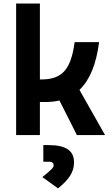

<svg xmlns="http://www.w3.org/2000/svg" viewBox="-20 -752 626 1069"><path d="M69.8 0H202.1V-184.1H234.4C261.7 -184.1 287.6 -187 311 -192.4L408.2 0H564.9L422.4 -251.5C480 -306.6 516.1 -395 531.7 -517.6H395.5C375.5 -365.2 326.2 -309.6 210 -309.6H202.1V-732.4H69.8ZM303.2 296.9C365.2 246.1 392.1 206.1 392.1 151.9C392.1 85.9 346.7 55.7 248 55.7H221.2V148.4H252.9C270.5 148.4 278.8 155.3 278.8 169.4C278.8 181.2 263.7 195.3 215.8 233.9Z"/></svg>

Font: CaskaydiaCove Nerd Font
Style: Bold
Weight: 700
Designer: Aaron Bell
Foundry: Saja Typeworks
Version: Version 2111.1;Nerd Fonts 2.3.0